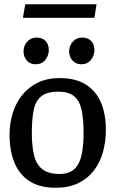

<svg xmlns="http://www.w3.org/2000/svg" viewBox="-20 -874 547 905"><path d="M243 11Q168 11 120 -19.5Q72 -50 48.5 -106.5Q25 -163 25 -240Q25 -293 40 -341Q55 -389 84.5 -426Q114 -463 158.5 -484.5Q203 -506 261 -506Q336 -506 384 -476Q432 -446 455.5 -391.5Q479 -337 479 -263Q479 -206 465 -156.5Q451 -107 422 -69.5Q393 -32 348.5 -10.5Q304 11 243 11ZM260 -54Q307 -54 331.5 -78Q356 -102 365 -145.5Q374 -189 374 -247Q374 -315 364 -358Q354 -401 328 -421.5Q302 -442 255 -442Q202 -442 175 -420.5Q148 -399 139 -356Q130 -313 130 -247Q130 -185 140.5 -142Q151 -99 179.5 -76.5Q208 -54 260 -54ZM363 -571Q338 -571 322 -588.5Q306 -606 306 -632Q306 -659 323.5 -678Q341 -697 368 -697Q393 -697 409 -681.5Q425 -666 425 -638Q425 -612 408.5 -591.5Q392 -571 363 -571ZM147 -571Q122 -571 106.5 -588.5Q91 -606 91 -632Q91 -659 108.5 -678Q126 -697 153 -697Q178 -697 194 -681.5Q210 -666 210 -638Q210 -612 193.5 -591.5Q177 -571 147 -571ZM88 -790 99 -854H435L425 -790Z"/></svg>

Font: Faustina Light Medium
Style: Regular
Weight: 500
Version: Version 1.200